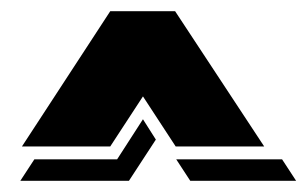

<svg xmlns="http://www.w3.org/2000/svg" viewBox="-20 -660 546 341"><path d="M505.9 -338.9H317.9L293 -377H481ZM449.2 -399.9H292L233.9 -488.8L175.8 -399.9H19L175.8 -640.1H291ZM256.8 -412.1 209 -338.9H16.1L41 -377H188L233.9 -448.2Z"/></svg>

Font: Laconic
Style: Shadow
Weight: 900
Width: 6
Designer: Robby Woodard
Version: Version 1.000